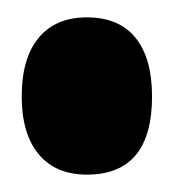

<svg xmlns="http://www.w3.org/2000/svg" viewBox="-20 -188 200 221"><path d="M80 13Q44 13 24.5 -10.5Q5 -34 5 -77Q5 -121 24.5 -144.5Q44 -168 80 -168Q117 -168 136 -144.5Q155 -121 155 -77Q155 13 80 13Z"/></svg>

Font: Bricolage Grotesque 12pt Condensed ExtraBold
Style: Regular
Weight: 800
Width: 3
Designer: Mathieu Triay
Foundry: Atelier Triay
Version: Version 1.001; ttfautohint (v1.8.4.7-5d5b);gftools[0.9.33.de